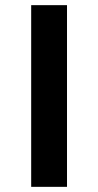

<svg xmlns="http://www.w3.org/2000/svg" viewBox="-20 -725 381 745"><path d="M101 0V-705H240V0Z"/></svg>

Font: Nunito Sans 6pt
Style: Bold
Weight: 700
Version: Version 3.101;gftools[0.9.27]